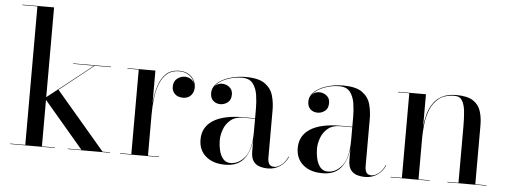

<svg xmlns="http://www.w3.org/2000/svg" viewBox="-50 -885 2726 1029"><g transform="rotate(5 1313.0 -370.0)"><path d="M32 -2.5H113V-747.5H32V-750H202.5V-267L443.5 -457.5H331V-460H534.5V-457.5H447L264.5 -312.5L528.5 -2.5H569V0H341.5V-2.5H415L202.5 -252.5V-2.5H272.5V0H32Z M622.5 -2.5H683.5V-457.5H622.5V-460H773V-285Q777 -335 790.2 -377.2Q803.5 -419.5 830 -444.8Q856.5 -470 900.5 -470Q942.5 -470 966.8 -445.8Q991 -421.5 991 -389Q991 -363.5 975.8 -345.8Q960.5 -328 933 -328Q904.5 -328 888.8 -343.5Q873 -359 873 -381.5Q873 -411 892 -426Q911 -441 932.5 -441Q950.5 -441 964.2 -432.8Q978 -424.5 985 -411Q977.5 -435 955.5 -451.2Q933.5 -467.5 900.5 -467.5Q861.5 -467.5 836.5 -446.5Q811.5 -425.5 797.5 -390.2Q783.5 -355 778.2 -311.5Q773 -268 773 -222.5V-2.5H833V0H622.5Z M1265 -252H1327.5V-304.5Q1327.5 -340.5 1322 -377Q1316.5 -413.5 1297.8 -438Q1279 -462.5 1239 -462.5Q1197 -462.5 1156.2 -446.8Q1115.5 -431 1096 -403.5Q1112 -421 1135.5 -421Q1157 -421 1174.8 -407.2Q1192.5 -393.5 1192.5 -368Q1192.5 -338 1174.2 -324.5Q1156 -311 1135.5 -311Q1112.5 -311 1096.8 -325Q1081 -339 1081 -366Q1081 -397 1106.5 -420Q1132 -443 1172.8 -455.5Q1213.5 -468 1259 -468Q1328 -468 1361.8 -444Q1395.5 -420 1406.2 -382.5Q1417 -345 1417 -304.5V-46Q1417 -28 1424.2 -14.8Q1431.5 -1.5 1453 -1.5Q1470.5 -1.5 1491.5 -18.2Q1512.5 -35 1524.5 -63.5L1526.5 -61.5Q1513.5 -30 1484.8 -10Q1456 10 1419 10Q1395.5 10 1374.5 3.5Q1353.5 -3 1340.5 -21.2Q1327.5 -39.5 1327.5 -75V-135.5Q1320 -68.5 1287 -29.2Q1254 10 1188.5 10Q1123.5 10 1084.8 -23.2Q1046 -56.5 1046 -113.5Q1046 -180.5 1102.2 -216.2Q1158.5 -252 1265 -252ZM1217 -1.5Q1261.5 -1.5 1294.5 -43.2Q1327.5 -85 1327.5 -180.5V-249.5H1265Q1221 -249.5 1195.8 -228Q1170.5 -206.5 1159.8 -176Q1149 -145.5 1149 -118Q1149 -93 1155 -66Q1161 -39 1176 -20.2Q1191 -1.5 1217 -1.5Z M1788 -252H1850.5V-304.5Q1850.5 -340.5 1845 -377Q1839.5 -413.5 1820.8 -438Q1802 -462.5 1762 -462.5Q1720 -462.5 1679.2 -446.8Q1638.5 -431 1619 -403.5Q1635 -421 1658.5 -421Q1680 -421 1697.8 -407.2Q1715.5 -393.5 1715.5 -368Q1715.5 -338 1697.2 -324.5Q1679 -311 1658.5 -311Q1635.5 -311 1619.8 -325Q1604 -339 1604 -366Q1604 -397 1629.5 -420Q1655 -443 1695.8 -455.5Q1736.5 -468 1782 -468Q1851 -468 1884.8 -444Q1918.5 -420 1929.2 -382.5Q1940 -345 1940 -304.5V-46Q1940 -28 1947.2 -14.8Q1954.5 -1.5 1976 -1.5Q1993.5 -1.5 2014.5 -18.2Q2035.5 -35 2047.5 -63.5L2049.5 -61.5Q2036.5 -30 2007.8 -10Q1979 10 1942 10Q1918.5 10 1897.5 3.5Q1876.5 -3 1863.5 -21.2Q1850.5 -39.5 1850.5 -75V-135.5Q1843 -68.5 1810 -29.2Q1777 10 1711.5 10Q1646.5 10 1607.8 -23.2Q1569 -56.5 1569 -113.5Q1569 -180.5 1625.2 -216.2Q1681.5 -252 1788 -252ZM1740 -1.5Q1784.5 -1.5 1817.5 -43.2Q1850.5 -85 1850.5 -180.5V-249.5H1788Q1744 -249.5 1718.8 -228Q1693.5 -206.5 1682.8 -176Q1672 -145.5 1672 -118Q1672 -93 1678 -66Q1684 -39 1699 -20.2Q1714 -1.5 1740 -1.5Z M2078 -2.5H2139V-457.5H2078V-460H2228.5V-284Q2231 -317 2239.8 -350Q2248.5 -383 2266.2 -410Q2284 -437 2314.5 -453.5Q2345 -470 2391.5 -470Q2450 -470 2480.8 -450.5Q2511.5 -431 2522.8 -396.8Q2534 -362.5 2534 -319V-2.5H2594V0H2383.5V-2.5H2443.5V-308Q2443.5 -350 2440 -385.8Q2436.5 -421.5 2423.8 -443.2Q2411 -465 2383 -465Q2329.5 -465 2298.5 -440.2Q2267.5 -415.5 2252.5 -377.5Q2237.5 -339.5 2233 -298Q2228.5 -256.5 2228.5 -223V-2.5H2288.5V0H2078Z"/></g></svg>

Font: Bodoni* 72pt
Style: Regular
Weight: 400
Version: Version 2.3